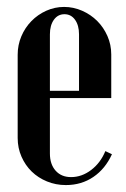

<svg xmlns="http://www.w3.org/2000/svg" viewBox="-20 -525 363 554"><path d="M31 -367Q31 -395 41.5 -420Q52 -445 70.5 -464Q89 -483 113.5 -494Q138 -505 165 -505Q192 -505 217 -494Q242 -483 260.5 -464.5Q279 -446 290 -421Q301 -396 301 -368V-242H124V-82Q124 -51 140.5 -32.5Q157 -14 185 -14Q216 -14 243 -34.5Q270 -55 284 -89L303 -80Q284 -38 249.5 -14.5Q215 9 170 9Q141 9 115.5 -1.5Q90 -12 71.5 -30Q53 -48 42 -73Q31 -98 31 -127ZM208 -263V-426Q208 -452 196.5 -468Q185 -484 166 -484Q147 -484 135.5 -468Q124 -452 124 -426V-263Z"/></svg>

Font: Moniqa Narrow Heading
Style: Bold
Weight: 700
Width: 4
Designer: Rajesh Rajput
Foundry: Rajesh Rajput
Version: Version 1.000